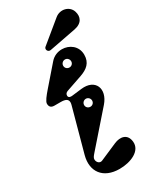

<svg xmlns="http://www.w3.org/2000/svg" viewBox="-243 -1052 953 1144"><g transform="rotate(-30 233.0 -479.5)"><path d="M40 -538C40 -520 48 -506 73 -506H116C148 -506 166 -498 166 -475C166 -470 165 -464 163 -457L82 -161C55 -61 108 15 222 15C299 15 379 -19 372 -86C366 -144 317 -150 275 -132L155 -80C136 -72 119 -89 119 -109C119 -119 124 -127 140 -145L331 -363C397 -439 363 -524 262 -512L194 -504C185 -503 168 -503 168 -520C168 -530 174 -539 187 -543L297 -581C345 -598 379 -624 379 -680C379 -740 330 -775 279 -775C250 -775 221 -764 200 -740L87 -610C62 -581 40 -554 40 -538ZM265 -658C249 -658 237 -670 237 -685C237 -700 249 -713 265 -713C280 -713 292 -700 292 -685C292 -670 280 -658 265 -658ZM256 -393C240 -393 228 -405 228 -420C228 -435 240 -448 256 -448C271 -448 283 -435 283 -420C283 -405 271 -393 256 -393ZM220 -804 403 -839C460 -850 474 -888 462 -927C448 -974 388 -989 348 -956L202 -836C189 -825 199 -800 220 -804Z"/></g></svg>

Font: Pilowlava Atome
Style: Regular
Weight: 500
Designer: Anton Moglia, Jérémy Landes, Maksym Kobuzan (Cyrillic), Velvetyne Type Foundry
Foundry: Anton Moglia, Jérémy Landes, Velvetyne Type Foundry
Version: Version 1.002;Glyphs 3.3 (3303)